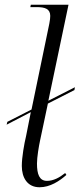

<svg xmlns="http://www.w3.org/2000/svg" viewBox="-20 -780 346 810"><path d="M147 10C191 10 231 -16 260 -42L255 -50C230 -30 205 -17 178 -17C146 -17 136 -45 136 -90C136 -117 144 -164 149 -187L182 -343L294 -400L296 -412L184 -355L269 -760H110L108 -750H135C169 -750 192 -743 192 -713C192 -707 191 -694 188 -680L113 -318L11 -266L8 -254L110 -307L90 -206C82 -173 72 -116 72 -80C72 -31 95 10 147 10Z"/></svg>

Font: Noto Serif Display Light
Style: Italic
Weight: 300
Italic angle: -12°
Designer: Monotype Design Team
Foundry: Monotype Imaging Inc.
Version: Version 2.009